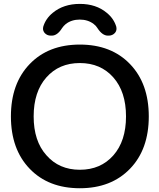

<svg xmlns="http://www.w3.org/2000/svg" viewBox="-20 -997 834 1005"><path d="M661.1 -114.3Q562.5 -11.7 397.9 -11.7Q233.4 -11.7 135.3 -113.8Q37.1 -215.8 37.1 -387.7Q37.1 -559.6 135.3 -661.6Q233.4 -763.7 397.9 -763.7Q562.5 -763.7 660.6 -661.6Q758.8 -559.6 758.8 -387.7Q758.8 -215.8 661.1 -114.3ZM222.7 -184.6Q289.1 -108.4 397.9 -108.4Q506.8 -108.4 573.2 -183.6Q639.6 -258.8 639.6 -387.7Q639.6 -516.6 573.2 -591.8Q506.8 -667 397.9 -667Q289.1 -667 222.7 -591.8Q156.2 -516.6 156.2 -387.7Q156.2 -258.8 222.7 -184.6ZM588.9 -856.4Q589.8 -850.6 589.8 -846.7Q589.8 -834 581.1 -824.2Q568.4 -810.5 548.8 -810.5H544.9Q515.6 -810.5 490.2 -849.6Q483.4 -861.3 470.7 -871.1Q440.4 -894.5 397.5 -894.5Q354.5 -894.5 324.2 -871.1Q312.5 -861.3 304.7 -849.6Q280.3 -810.5 251 -810.5H246.1Q226.6 -810.5 213.9 -824.2Q205.1 -835 205.1 -846.7Q205.1 -851.6 206.1 -856.4Q218.8 -899.4 255.9 -929.7Q312.5 -976.6 397.9 -976.6Q483.4 -976.6 539.1 -929.7Q576.2 -899.4 588.9 -856.4Z"/></svg>

Font: Gen Jyuu Gothic P Medium
Style: Regular
Weight: 500
Designer: [Source Han Sans]
Ryoko NISHIZUKA  (kana & ideographs); Paul D. Hunt (Latin, Greek & Cyrillic); Wenlong ZHANG  (bopomofo
Version: Version 1.002.20150607